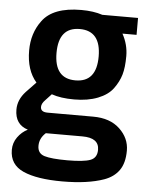

<svg xmlns="http://www.w3.org/2000/svg" viewBox="-56 -631 689 894"><g transform="rotate(5 289.0 -184.5)"><path d="M185 -183 157 -153Q140 -136 140 -120Q140 -96 173 -96H386Q465 -96 510.5 -53Q556 -10 556 48Q556 106 532 140Q508 174 463 190Q387 217 268.5 217Q150 217 86 188.5Q22 160 22 91Q22 58 41 31.5Q60 5 88 -9Q27 -28 27 -98Q27 -144 63 -183L109 -231Q62 -285 62 -377Q62 -458 106 -517Q156 -586 288 -586Q345 -586 387 -572H554V-493H488Q515 -444 515 -390.5Q515 -337 505 -303Q495 -269 471.5 -237Q448 -205 401 -186.5Q354 -168 290.5 -168Q227 -168 185 -183ZM288.5 -497Q190 -497 190 -377Q190 -257 288.5 -257Q387 -257 387 -377Q387 -497 288.5 -497ZM422 56Q422 0 344 0H173Q144 26 144 61.5Q144 97 176.5 107Q209 117 284 117Q359 117 390.5 105.5Q422 94 422 56Z"/></g></svg>

Font: Sintony
Style: Bold
Weight: 700
Designer: Eduardo Rodriguez Tunni
Foundry: Eduardo Rodriguez Tunni
Version: Version 1.001